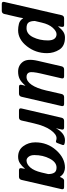

<svg xmlns="http://www.w3.org/2000/svg" viewBox="660 -1254 758 2181"><g transform="rotate(90 1038.5 -163.0)"><path d="M-7.8 195.3Q-37.1 195.3 -30.3 166L119.6 -483.4Q126.5 -512.7 155.3 -512.7H232.4Q257.8 -512.7 252.4 -483.4L245.6 -445.3H247.6Q282.7 -487.3 310.5 -504.9Q338.4 -522.5 374 -522.5Q470.7 -522.5 511 -459Q551.3 -395.5 551.3 -317.9Q551.3 -189.5 472.9 -89.8Q394.5 9.8 291 9.8Q255.9 9.8 217.8 0.5Q179.7 -8.8 155.3 -46.9H153.3Q150.9 -26.4 146.5 -7.8L106.4 166Q99.6 195.3 70.3 195.3ZM186 -180.7Q186 -133.8 202.4 -109.9Q218.8 -85.9 267.6 -85.9Q333.5 -85.9 370.1 -160.2Q406.7 -234.4 406.7 -327.1Q406.7 -377.9 387.9 -402.3Q369.1 -426.8 335.9 -426.8Q301.8 -426.8 262.5 -383.3Q223.1 -339.8 204.1 -257.8Z M638.2 -212.9 700.7 -483.4Q707.5 -512.7 736.3 -512.7H814.5Q843.8 -512.7 837.4 -483.4L782.7 -248Q758.8 -144.5 770.8 -115.2Q782.7 -85.9 821.8 -85.9Q871.1 -85.9 910.9 -144Q950.7 -202.1 975.6 -310.1L1015.1 -483.4Q1022 -512.7 1050.8 -512.7H1128.9Q1158.2 -512.7 1151.9 -483.4L1046.9 -29.3Q1040 0 1010.7 0H933.6Q903.8 0 911.1 -29.3L921.4 -71.8H919.4Q880.4 -25.9 845 -8.1Q809.6 9.8 760.7 9.8Q691.4 9.8 651.1 -42.5Q610.8 -94.7 638.2 -212.9Z M1202.1 0Q1172.9 0 1179.7 -29.3L1284.7 -483.4Q1291.5 -512.7 1320.3 -512.7H1395.5Q1425.3 -512.7 1418.5 -483.4L1404.8 -423.3H1406.7Q1427.2 -464.8 1462.4 -493.7Q1497.6 -522.5 1540.5 -522.5Q1568.8 -522.5 1585.4 -515.6Q1599.6 -509.8 1593.3 -492.2L1571.8 -434.1Q1564.5 -414.1 1543 -422.4Q1531.2 -426.8 1516.6 -426.8Q1472.7 -426.8 1425 -360.4Q1377.4 -293.9 1348.6 -169.4L1316.4 -29.3Q1309.6 0 1280.3 0Z M1564.5 -185.1Q1564.5 -322.3 1653.6 -422.4Q1742.7 -522.5 1852.5 -522.5Q1874.5 -522.5 1903.3 -511.2Q1932.1 -500 1955.6 -465.8H1957.5L1965.8 -483.4Q1979.5 -512.7 1998.5 -512.7H2073.2Q2103 -512.7 2096.2 -483.4L1991.2 -29.3Q1984.4 0 1955.1 0H1880.4Q1853 0 1858.4 -29.3L1865.2 -67.4H1863.3Q1834.5 -32.2 1802.2 -11.2Q1770 9.8 1728.5 9.8Q1650.9 9.8 1607.7 -49.3Q1564.5 -108.4 1564.5 -185.1ZM1709 -175.8Q1709 -133.8 1727.8 -109.9Q1746.6 -85.9 1770 -85.9Q1812 -85.9 1849.4 -128.2Q1886.7 -170.4 1906.7 -254.9L1924.8 -332Q1924.8 -376.5 1908.7 -401.6Q1892.6 -426.8 1850.6 -426.8Q1790 -426.8 1749.5 -349.6Q1709 -272.5 1709 -175.8Z"/></g></svg>

Font: Istok
Style: Bold Italic
Weight: 700
Italic angle: -13°
Designer: Andrey V. Panov
Foundry: Andrey V. Panov
Version: Version 1.0.3